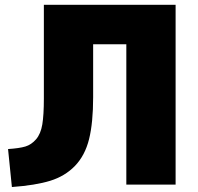

<svg xmlns="http://www.w3.org/2000/svg" viewBox="-20 -750 806 780"><path d="M12.7 -144.5Q58.6 -147.5 83 -154.8Q107.4 -162.1 126.5 -184.1Q145.5 -206.1 151.9 -244.6Q158.2 -283.2 158.2 -349.6V-730.5H693.4V0H493.2V-570.3H358.4V-355.5Q358.4 -251 341.8 -184.6Q325.2 -118.2 284.7 -76.2Q244.1 -34.2 184.1 -15.6Q124 2.9 28.3 9.8Z"/></svg>

Font: GenEi M Gothic v2 Black
Style: Regular
Weight: 900
Version: Version 2.0